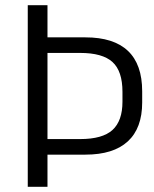

<svg xmlns="http://www.w3.org/2000/svg" viewBox="-20 -720 594 740"><path d="M87 -700H163V-576H309Q418 -576 473 -524Q528 -472 528 -368V-325Q528 -226 472.5 -175Q417 -124 309 -124H158V-184H289Q375 -184 413.5 -219Q452 -254 452 -328V-366Q452 -446 413.5 -481Q375 -516 289 -516H145L163 -537V0H87Z"/></svg>

Font: Pathway Extreme 8pt Thin Light
Style: Regular
Weight: 300
Version: Version 1.001;gftools[0.9.26]